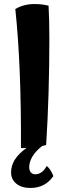

<svg xmlns="http://www.w3.org/2000/svg" viewBox="-20 -705 332 953"><path d="M245 169Q224 199 195.5 213.5Q167 228 131 228Q88 228 61.5 207Q35 186 35 151Q35 117 53.5 87.5Q72 58 112 29Q107 30 101 30Q95 30 84 30Q85 -173 78 -346Q71 -519 56 -660Q75 -672 99.5 -678.5Q124 -685 151 -685Q171 -685 187 -683Q203 -681 221 -677Q223 -642 224 -601.5Q225 -561 225 -510Q225 -379 221 -244Q217 -109 209 15Q205 16 198 17.5Q191 19 189 20Q158 44 141.5 71Q125 98 125 125Q125 141 133 150.5Q141 160 155 160Q172 160 186 150Q200 140 212 119Q221 126 229 137.5Q237 149 245 169Z"/></svg>

Font: Atma SemiBold
Style: Regular
Weight: 600
Designer: Gregori Vincens, Jeremie Hornus, Riccardo Olocco, Yoann Minet.
Foundry: black foundry
Version: Version 1.102;PS 1.100;hotconv 1.0.86;makeotf.lib2.5.63406